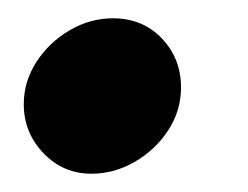

<svg xmlns="http://www.w3.org/2000/svg" viewBox="-20 -180 271 210"><path d="M80 10Q49 10 27.5 -12.5Q6 -35 6 -66Q6 -91 20 -112.5Q34 -134 56.4 -147Q78.8 -160 103.5 -160Q136 -160 157 -138Q178 -116 178 -84.3Q178 -59 164 -37.5Q150 -16.1 127.4 -3Q104.9 10 80 10Z"/></svg>

Font: Brygada 1918
Style: Italic
Weight: 400
Italic angle: -8°
Designer: Mateusz Machalski | Borys Kosmynka | Przemek Hoffer
Foundry: NIEPODLEGLA 2018
Version: Version 3.006